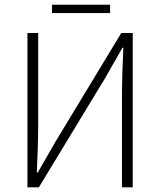

<svg xmlns="http://www.w3.org/2000/svg" viewBox="-20 -800 684 820"><path d="M202.1 -744.1V-779.8H450.2V-744.1ZM501 -409.2Q501 -470.2 506.8 -596.2H502.9L429.2 -466.8L146 0H97.2V-659.2H143.1V-254.9Q143.1 -190.9 137.2 -63H141.1L215.8 -192.9L498 -659.2H546.9V0H501Z"/></svg>

Font: SourceSansPro-Light
Style: Regular
Weight: 300
Designer: Paul D. Hunt
Foundry: Adobe Systems Incorporated
Version: Version 2.020;PS 2.0;hotconv 1.0.86;makeotf.lib2.5.63406